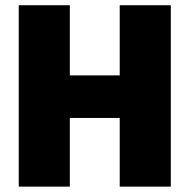

<svg xmlns="http://www.w3.org/2000/svg" viewBox="-20 -694 705 714"><path d="M49.7 0V-674.5H239.7V-413.6H425.2V-674.5H615.2V0H425.2V-255.4H239.7V0Z"/></svg>

Font: TitilliumWeb ExtraLight
Style: Regular
Weight: 400
Designer: Mohamed Gaber, Accademia di Belle Arti di Urbino and others
Foundry: Kief Type Foundry, Accademia di Belle Arti di Urbino and others
Version: Version 3.000; ttfautohint (v1.8.2)